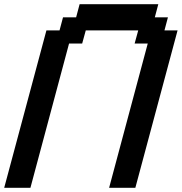

<svg xmlns="http://www.w3.org/2000/svg" viewBox="-20 -895 866 915"><path d="M500 0H625L826.2 -750H763.7L780.3 -812.5H717.8L734.4 -875H359.4L342.8 -812.5H280.3L263.7 -750H201.2L0 0H125L309.1 -687.5H371.6L388.7 -750H638.7L621.6 -687.5H684.1Z"/></svg>

Font: Faithful 32x
Style: Oblique
Weight: 400
Foundry: Faithful Resource Pack
Version: Version 1.0; January 27, 2023